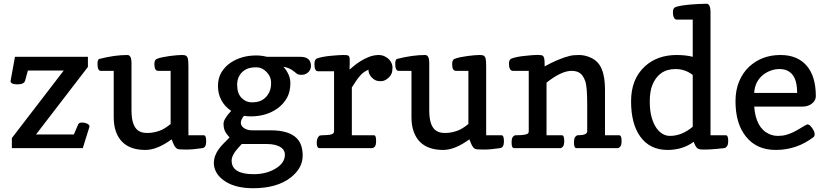

<svg xmlns="http://www.w3.org/2000/svg" viewBox="-20 -793 4427 1028"><path d="M36.6 -359.4Q36.6 -360.8 38.6 -370.6L60.1 -488.8H450.7V-434.6L172.9 -73.2H375.5L398.4 -126.5Q403.3 -136.7 415.5 -136.7Q427.7 -136.7 434.6 -135.3Q440.4 -133.8 446.3 -130.9Q459 -125 459 -116.2Q459 -113.8 458.5 -112.8L423.3 0H43.5V-53.7L321.3 -415.5H129.4L114.7 -361.8Q109.4 -341.3 73.2 -341.3Q36.6 -341.3 36.6 -359.4Z M898.9 -46.9Q821.3 9.8 758.8 9.8Q635.7 9.8 600.6 -88.9Q588.9 -121.6 588.9 -165V-413.6H520Q502 -413.6 502 -450.7Q502 -475.1 511.7 -477.5Q593.8 -498.5 661.6 -498.5Q683.1 -498.5 684.1 -459.5V-200.7Q684.1 -105.5 732.9 -86.9Q747.6 -81.1 769.5 -81.1Q791 -81.1 810.8 -85.9Q830.6 -90.8 846.2 -97.7Q860.8 -105 872.6 -113.3L893.6 -128.9V-413.6H826.7Q806.6 -413.6 806.6 -449.7Q806.6 -472.7 819.6 -477.8Q832.5 -482.9 851.1 -486.8Q869.6 -490.2 889.6 -493.2Q927.7 -498 950.7 -498.5H952.1Q973.1 -498.5 978 -493.2Q983.9 -488.3 985.8 -479.5Q988.8 -467.3 988.8 -436.5V-68.8H1070.8Q1084 -68.8 1084 -37.1Q1084 -2.9 1064 0Q1014.2 7.8 975.1 7.8Q936 7.8 929.2 3.9Q922.4 0 917.5 -6.8Q909.7 -17.6 898.9 -46.9Z M1497.6 -435.5Q1534.7 -393.6 1534.7 -347.7Q1534.7 -301.8 1516.4 -269Q1498 -236.3 1468.3 -214.4Q1408.2 -169.9 1322.8 -169.9Q1303.7 -169.9 1286.1 -172.9Q1269.5 -152.3 1269.5 -135.7Q1269.5 -119.1 1286.4 -107.2Q1303.2 -95.2 1331.1 -95.2H1430.2Q1525.9 -95.2 1567.9 -53.7Q1600.6 -21.5 1600.6 40Q1600.6 106.4 1538.1 156.2Q1464.4 214.8 1335 214.8Q1229 214.8 1170.4 167Q1146 147 1135.5 124.5Q1125 102.1 1125 81.1Q1125 60.1 1132.1 41Q1139.2 22 1150.9 5.9Q1162.6 -10.7 1177.7 -25.4L1209 -57.1Q1203.1 -64.5 1197.3 -71.3Q1191.4 -78.1 1187 -85.9Q1176.8 -104.5 1176.8 -130.4Q1176.8 -155.8 1217.8 -199.2Q1184.6 -221.2 1165.8 -255.6Q1147 -290 1147 -332.5Q1147 -375 1165.8 -406Q1184.6 -437 1214.4 -457Q1272.5 -496.1 1352.1 -496.1Q1380.9 -496.1 1409.2 -488.8H1587.9Q1631.8 -488.8 1642.1 -459Q1645 -450.2 1645 -439.9Q1645 -429.7 1640.6 -420.4Q1636.2 -411.1 1629.4 -405.3Q1614.7 -392.6 1597.2 -392.6Q1596.2 -392.1 1595.7 -392.1Q1579.1 -392.1 1570.8 -397.5Q1563 -402.8 1554.2 -410.2Q1530.8 -430.2 1497.6 -435.5ZM1220.2 66.9Q1220.2 139.6 1337.9 139.6Q1403.8 139.6 1451.7 111.8Q1505.4 81.1 1505.4 35.2Q1505.4 -3.4 1452.6 -17.1Q1434.1 -22 1407.2 -22H1274.4L1257.8 -3.9Q1220.2 37.1 1220.2 66.9ZM1327.1 -245.1Q1357.4 -245.1 1375.7 -253.4Q1394 -261.7 1406.7 -276.4Q1431.6 -305.2 1431.6 -347.7V-349.1Q1431.6 -382.8 1407.7 -407.2Q1383.3 -432.6 1354 -432.6Q1324.7 -432.6 1306.6 -425.8Q1288.6 -418.9 1275.9 -406.2Q1249.5 -379.9 1249.5 -336.9Q1249.5 -336.4 1250 -336.4Q1250 -292.5 1273.4 -268.8Q1296.9 -245.1 1327.1 -245.1Z M1852.5 -462.4 1852.1 -442.9Q1852.1 -437 1851.8 -431.2Q1851.6 -425.3 1851.6 -420.4Q1908.7 -472.7 1966.3 -492.2Q1984.9 -498 2004.9 -498.5H2005.9Q2024.9 -498.5 2040 -491.2Q2055.7 -483.4 2064.9 -472.7Q2081.5 -453.1 2081.5 -432.1Q2081.5 -410.6 2076.2 -398.4Q2070.8 -386.2 2061 -377.4Q2040.5 -358.4 2020.5 -358.4Q2000 -358.4 1989.3 -364Q1978.5 -369.6 1970.2 -378.4Q1952.6 -397 1952.6 -419.9Q1924.3 -406.7 1909.7 -389.6Q1895 -372.6 1885.3 -357.9L1863.8 -324.7V-68.8H1982.4Q1993.7 -68.8 1993.7 -39.1Q1993.7 -15.1 1986.6 -7.6Q1979.5 0 1973.6 0H1689.5Q1675.8 0 1675.8 -30.8Q1676.3 -53.2 1689 -65.4Q1692.9 -68.8 1706.1 -68.8Q1719.2 -68.8 1733.2 -70.1Q1747.1 -71.3 1754.9 -73.7Q1768.6 -78.1 1768.6 -89.8V-411.6H1682.6Q1663.6 -411.6 1663.6 -449.7Q1663.6 -474.1 1676 -479.5Q1688.5 -484.9 1708.5 -488.3Q1729 -492.2 1750.5 -494.1Q1791.5 -498 1815.4 -498.5H1819.3Q1839.4 -498.5 1843.3 -496.1Q1848.1 -494.1 1850.1 -489.3Q1852.5 -484.4 1852.5 -468.3Z M2493.2 -46.9Q2415.5 9.8 2353 9.8Q2230 9.8 2194.8 -88.9Q2183.1 -121.6 2183.1 -165V-413.6H2114.3Q2096.2 -413.6 2096.2 -450.7Q2096.2 -475.1 2106 -477.5Q2188 -498.5 2255.9 -498.5Q2277.3 -498.5 2278.3 -459.5V-200.7Q2278.3 -105.5 2327.1 -86.9Q2341.8 -81.1 2363.8 -81.1Q2385.3 -81.1 2405 -85.9Q2424.8 -90.8 2440.4 -97.7Q2455.1 -105 2466.8 -113.3L2487.8 -128.9V-413.6H2420.9Q2400.9 -413.6 2400.9 -449.7Q2400.9 -472.7 2413.8 -477.8Q2426.8 -482.9 2445.3 -486.8Q2463.9 -490.2 2483.9 -493.2Q2522 -498 2544.9 -498.5H2546.4Q2567.4 -498.5 2572.3 -493.2Q2578.1 -488.3 2580.1 -479.5Q2583 -467.3 2583 -436.5V-68.8H2665Q2678.2 -68.8 2678.2 -37.1Q2678.2 -2.9 2658.2 0Q2608.4 7.8 2569.3 7.8Q2530.3 7.8 2523.4 3.9Q2516.6 0 2511.7 -6.8Q2503.9 -17.6 2493.2 -46.9Z M3065.9 0Q3053.2 0 3053.2 -29.8Q3053.2 -53.2 3060.5 -61Q3067.9 -68.8 3073.2 -68.8Q3124 -68.8 3124 -89.8V-234.9Q3124 -329.6 3113.3 -359.1Q3102.5 -388.7 3085.7 -401.1Q3068.8 -413.6 3040 -413.6Q2985.8 -413.6 2906.2 -350.6V-68.8H2988.3Q3001 -68.8 3001 -39.1Q3001 -15.6 2993.7 -7.8Q2986.3 0 2981 0H2731.9Q2719.2 0 2719.2 -29.8Q2719.2 -53.2 2726.6 -61Q2733.9 -68.8 2739.3 -68.8H2744.1Q2800.3 -68.8 2808.1 -80.1Q2811 -84 2811 -89.8V-413.6H2725.1Q2710 -414.1 2706.1 -437.5Q2705.1 -444.3 2705.1 -451.7Q2705.1 -474.1 2718 -479.2Q2731 -484.4 2751 -488.3Q2771 -492.2 2793 -494.1Q2836.9 -499 2858.9 -499H2860.8Q2882.3 -498.5 2886.7 -494.1Q2891.6 -489.3 2893.6 -481.4Q2896 -473.1 2896 -446.8V-437.5Q2969.7 -478.5 3030.3 -493.7Q3049.8 -498.5 3080.1 -498.5Q3109.9 -498.5 3140.1 -485.6Q3170.4 -472.7 3188 -448.2Q3219.2 -405.3 3219.2 -311.5V-68.8H3294.9Q3308.1 -68.8 3308.1 -39.1Q3308.1 -15.6 3300.8 -7.8Q3293.5 0 3288.1 0Z M3866.2 -68.8Q3878.9 -68.8 3878.9 -39.1Q3878.9 -17.1 3871.6 -8.8Q3864.3 -0.5 3860.6 -0.2Q3856.9 0 3846.9 1.2Q3836.9 2.4 3821.3 3.9Q3778.8 7.8 3755.4 7.8Q3731.4 7.8 3724.6 5.9Q3717.8 4.4 3712.9 0Q3703.6 -7.8 3694.3 -33.7Q3634.8 9.8 3554.2 9.8Q3459.5 9.8 3408.2 -61.5Q3358.9 -129.9 3358.9 -250V-251.5Q3358.9 -368.7 3431.6 -436.5Q3498 -498.5 3603 -498.5Q3652.3 -498.5 3689 -488.8V-688H3603Q3588.9 -688 3584 -711.9Q3583 -718.8 3583 -726.6Q3583 -750 3596.2 -754.9Q3609.4 -759.8 3630.9 -763.2Q3652.3 -766.6 3675.8 -768.6Q3720.7 -772.5 3762.2 -772.9H3762.7Q3783.2 -772.9 3784.2 -731.4V-68.8ZM3567.4 -65.4Q3630.4 -65.4 3689 -114.3V-391.6Q3648.4 -423.3 3597.2 -423.3Q3505.9 -423.3 3471.7 -335Q3459 -301.3 3459 -250Q3459 -198.7 3469.2 -163.8Q3479.5 -128.9 3495.1 -106.9Q3525.4 -65.4 3567.4 -65.4Z M3918 -251Q3918 -311.5 3938 -358.4Q3957.5 -404.3 3990.7 -435.5Q4058.1 -498 4157.2 -498.5H4158.7Q4249.5 -498.5 4298.8 -441.4Q4348.1 -384.8 4348.1 -277.8Q4348.1 -254.9 4327.1 -238.3Q4306.6 -222.2 4275.4 -222.2H4018.1Q4026.9 -107.9 4097.7 -75.7Q4120.1 -65.4 4145 -65.4Q4169.9 -65.4 4189.5 -71Q4209 -76.7 4227.1 -85.2Q4245.1 -93.8 4262.2 -104.5Q4297.9 -127 4304.2 -127Q4310.1 -126.5 4316.9 -121.1Q4322.8 -115.2 4328.6 -107.4Q4341.3 -88.9 4341.8 -76.2V-75.2Q4341.8 -63.5 4336.4 -59.6Q4247.1 9.8 4133.3 9.8Q4031.2 9.8 3974.1 -61.5Q3918 -130.9 3918 -251ZM4248 -295.4V-297.4Q4248 -394 4191.9 -416.5Q4174.3 -423.3 4152.8 -423.3Q4131.3 -423.3 4107.9 -415.5Q4084.5 -407.2 4064.9 -391.6Q4021.5 -356 4018.1 -295.4Z"/></svg>

Font: Copse
Style: Regular
Weight: 400
Version: Version 1.000